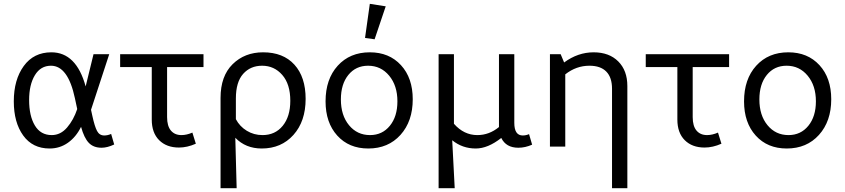

<svg xmlns="http://www.w3.org/2000/svg" viewBox="-20 -765 4410 1002"><path d="M239 10Q150 10 101 -58Q52 -126 52 -236Q52 -349 104 -420.5Q156 -492 248 -492Q378 -492 427 -314L468 -482H550L455 -192L462 -160Q474 -105 486.5 -81.5Q499 -58 524 -58Q542 -58 560 -66L576 -11Q540 6 510 6Q468 6 443.5 -19.5Q419 -45 403 -103Q377 -50 334.5 -20Q292 10 239 10ZM132 -243Q132 -160 162 -110Q192 -60 250 -60Q296 -60 330 -99.5Q364 -139 383 -196L371 -252Q335 -422 246 -422Q192 -422 162 -372.5Q132 -323 132 -243Z M914 5Q849 5 810.5 -33.5Q772 -72 772 -141V-415H607V-482H1042V-415H852V-154Q852 -107 872 -83.5Q892 -60 927 -60Q954 -60 984 -73L1002 -15Q957 5 914 5Z M1131 -254Q1131 -368 1194 -430Q1257 -492 1353 -492Q1458 -492 1516.5 -427.5Q1575 -363 1575 -249Q1575 -132 1511.5 -61Q1448 10 1346 10Q1262 10 1208 -46L1215 217H1131ZM1211 -251V-143Q1231 -105 1268 -82.5Q1305 -60 1350 -60Q1416 -60 1455.5 -108.5Q1495 -157 1495 -239Q1495 -326 1453 -374Q1411 -422 1348 -422Q1287 -422 1249 -379.5Q1211 -337 1211 -251Z M1935 -560 1885 -567 1910 -745 1993 -732ZM1902 10Q1801 10 1740 -57.5Q1679 -125 1679 -236Q1679 -352 1742.5 -422Q1806 -492 1910 -492Q2011 -492 2072.5 -425Q2134 -358 2134 -247Q2134 -132 2070 -61Q2006 10 1902 10ZM1911 -60Q1975 -60 2014.5 -108.5Q2054 -157 2054 -236Q2054 -318 2011 -370Q1968 -422 1901 -422Q1837 -422 1798 -374Q1759 -326 1759 -246Q1759 -163 1801.5 -111.5Q1844 -60 1911 -60Z M2269 217V-482H2349V-119Q2401 -60 2471 -60Q2533 -60 2584 -102V-482H2664V-124Q2664 -58 2708 -58Q2725 -58 2741 -65L2757 -10Q2721 6 2685 6Q2621 6 2596 -45Q2526 10 2463 10Q2393 10 2340 -33L2353 217Z M2850 0V-482H2906L2924 -439Q2996 -492 3078 -492Q3159 -492 3206.5 -444.5Q3254 -397 3254 -316V217H3174V-302Q3174 -361 3144 -391.5Q3114 -422 3056 -422Q2987 -422 2930 -377V0Z M3657 5Q3592 5 3553.5 -33.5Q3515 -72 3515 -141V-415H3350V-482H3785V-415H3595V-154Q3595 -107 3615 -83.5Q3635 -60 3670 -60Q3697 -60 3727 -73L3745 -15Q3700 5 3657 5Z M4086 10Q3985 10 3924 -57.5Q3863 -125 3863 -236Q3863 -352 3926.5 -422Q3990 -492 4094 -492Q4195 -492 4256.5 -425Q4318 -358 4318 -247Q4318 -132 4254 -61Q4190 10 4086 10ZM4095 -60Q4159 -60 4198.5 -108.5Q4238 -157 4238 -236Q4238 -318 4195 -370Q4152 -422 4085 -422Q4021 -422 3982 -374Q3943 -326 3943 -246Q3943 -163 3985.5 -111.5Q4028 -60 4095 -60Z"/></svg>

Font: Cantarell
Style: Regular
Weight: 400
Designer: Dave Crossland, Nikolaus Waxweiler, Florian Fecher, Jacques Le Bailly, Eben Sorkin, Alexei Vanyashin, Alexios Zavras, Em
Version: Version 0.303